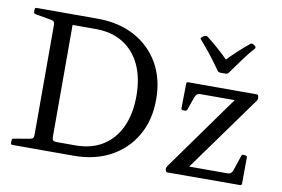

<svg xmlns="http://www.w3.org/2000/svg" viewBox="-78 -888 1504 1024"><g transform="rotate(10 673.5 -376.5)"><path d="M151 0V-742H249V-78Q249 -66 254.5 -61Q260 -56 273 -56H375Q461 -56 522.5 -94Q584 -132 617 -203Q650 -274 650 -371Q650 -469 617 -539.5Q584 -610 522.5 -648Q461 -686 375 -686H249V-742H375Q490 -742 576 -695.5Q662 -649 709.5 -566Q757 -483 757 -371Q757 -260 709 -176.5Q661 -93 575.5 -46.5Q490 0 375 0ZM35 -732Q35 -742 44 -742H249V-527H151V-668Q151 -680 147 -685.5Q143 -691 131 -693L45 -708Q35 -709 35 -719ZM44 0Q35 0 35 -10V-23Q35 -33 45 -34L131 -49Q143 -51 147 -56.5Q151 -62 151 -74V-215H249V0ZM1227 -744Q1234 -737 1228 -730Q1200 -699 1172.5 -661Q1145 -623 1113 -579Q1107 -572 1098 -572H1069Q1060 -572 1054 -579Q1023 -623 994 -660Q965 -697 937 -728Q930 -735 939 -741Q942 -744 945.5 -746.5Q949 -749 953 -750Q962 -755 969 -749Q1002 -724 1034 -695.5Q1066 -667 1097 -635H1075Q1106 -667 1137 -696Q1168 -725 1199 -750Q1206 -757 1215 -752Q1218 -751 1221 -748.5Q1224 -746 1227 -744ZM1256 -154Q1259 -163 1269 -162L1278 -161Q1287 -160 1287 -150L1286 -9Q1286 0 1276 0L884 1Q876 1 873 -9L872 -15Q871 -23 877 -32L1185 -462L1188 -441H985Q973 -441 966.5 -435.5Q960 -430 955 -418L930 -347Q927 -339 917 -340H907Q898 -341 898 -351L900 -483Q900 -492 910 -492H1279Q1289 -492 1290 -482L1291 -476Q1293 -468 1287 -459L978 -30L965 -50H1200Q1212 -50 1218.5 -55.5Q1225 -61 1229 -73Z"/></g></svg>

Font: Hahmlet
Style: Regular
Weight: 400
Designer: Minjoo Ham & Mark Frömberg
Foundry: hypertype
Version: Version 1.001; ttfautohint (v1.8.3)